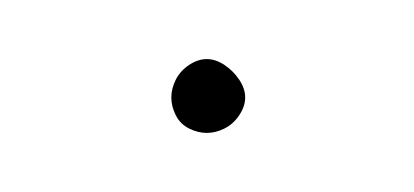

<svg xmlns="http://www.w3.org/2000/svg" viewBox="-20 -273 140 65"><path d="M38 -240Q38 -237 39.5 -234Q41 -231 44 -229.5Q47 -228 50 -228Q53 -228 56 -229.5Q59 -231 61 -234Q63 -237 63 -240Q63 -243 61 -246Q59 -249 56 -251Q53 -253 50 -253Q47 -253 44 -251Q41 -249 39.5 -246Q38 -243 38 -240Z"/></svg>

Font: Linefont Thin
Style: Regular
Weight: 100
Monospace: yes
Version: Version 3.002;gftools[0.9.33]